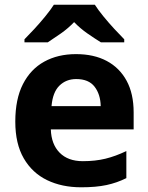

<svg xmlns="http://www.w3.org/2000/svg" viewBox="-20 -786 631 816"><path d="M303 -556Q379 -556 433.5 -527Q488 -498 518 -443Q548 -388 548 -308V-236H196Q198 -173 233.5 -137Q269 -101 332 -101Q385 -101 428 -111.5Q471 -122 517 -144V-29Q477 -9 432.5 0.5Q388 10 325 10Q243 10 180 -20.5Q117 -51 81 -113Q45 -175 45 -269Q45 -365 77.5 -428.5Q110 -492 168 -524Q226 -556 303 -556ZM304 -450Q261 -450 232.5 -422Q204 -394 199 -335H408Q407 -385 382 -417.5Q357 -450 304 -450ZM383 -766Q397 -744 419.5 -716.5Q442 -689 466 -663Q490 -637 508 -619V-606H409Q383 -622 352 -643.5Q321 -665 295 -692Q269 -665 239 -644Q209 -623 183 -606H84V-619Q103 -638 126.5 -663.5Q150 -689 172.5 -716.5Q195 -744 209 -766Z"/></svg>

Font: Noto Sans Javanese
Style: Regular
Weight: 400
Designer: Monotype Design Team
Foundry: Monotype Imaging Inc.
Version: Version 2.004